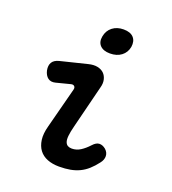

<svg xmlns="http://www.w3.org/2000/svg" viewBox="-140 -869 880 984"><g transform="rotate(20 300.0 -377.0)"><path d="M130 -388Q106 -382 90 -394Q74 -406 68 -432Q63 -458 73 -475Q83 -492 110 -499L256 -535Q284 -542 305.5 -537.5Q327 -533 340 -520Q353 -507 357.5 -487Q362 -467 355 -443L297 -211Q288 -176 286 -154.5Q284 -133 288.5 -121Q293 -109 302 -104Q311 -99 324 -99Q349 -99 371 -113Q393 -127 414 -150Q432 -170 449.5 -170.5Q467 -171 484 -157Q501 -142 501.5 -122Q502 -102 487 -83Q468 -58 448 -40Q428 -22 405 -11Q382 0 355 5Q328 10 294 10Q258 10 230 -1Q202 -12 185.5 -34Q169 -56 164.5 -88.5Q160 -121 172 -165L229 -384Q233 -397 226.5 -404Q220 -411 208 -408ZM341 -624Q305 -624 287 -642.5Q269 -661 275 -693Q281 -726 305.5 -745Q330 -764 366 -764Q403 -764 420.5 -745Q438 -726 433 -693Q427 -661 402.5 -642.5Q378 -624 341 -624Z"/></g></svg>

Font: Maple Mono NL SemiBold
Style: Italic
Weight: 600
Italic angle: -10°
Monospace: yes
Designer: subframe7536
Version: Version 7.000